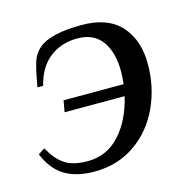

<svg xmlns="http://www.w3.org/2000/svg" viewBox="-80 -560 649 649"><g transform="rotate(-15 245.0 -235.0)"><path d="M7 -95 30 -110Q52 -69 81 -49.5Q110 -30 161 -30Q228 -30 273.5 -79.5Q319 -129 338 -210H128L135 -250H345Q348 -273 348 -294Q348 -361 319.5 -400.5Q291 -440 233 -440Q177 -440 136.5 -408.5Q96 -377 81 -315H61Q72 -378 80.5 -403Q89 -428 109 -445Q150 -480 260 -480Q351 -480 396.5 -429.5Q442 -379 442 -295Q442 -214 409.5 -144Q377 -74 316 -32Q255 10 174 10Q112 10 71 -14.5Q30 -39 7 -95Z"/></g></svg>

Font: Philosopher
Style: Italic
Weight: 400
Italic angle: -10°
Designer: Jovanny Lemonad
Foundry: Jovanny Lemonad
Version: Version 2.000